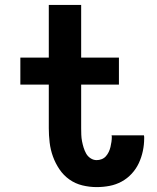

<svg xmlns="http://www.w3.org/2000/svg" viewBox="-20 -755 640 783"><path d="M374 8Q345 8 316 1Q287 -6 263 -23Q239 -40 222.5 -64.5Q206 -89 196 -116.5Q186 -144 182.5 -173.5Q179 -203 179 -232V-410H63V-520H179V-735H311V-520H465V-410H311V-232Q311 -219 311.5 -205.5Q312 -192 314.5 -179Q317 -166 321 -153Q325 -140 331.5 -128.5Q338 -117 349.5 -109.5Q361 -102 374 -102Q385 -102 395 -106Q405 -110 412 -118Q419 -126 423.5 -135.5Q428 -145 430.5 -155.5Q433 -166 434.5 -176.5Q436 -187 436 -197Q436 -199 435.5 -200Q435 -201 435 -203H567Q568 -200 568 -197Q568 -194 568 -191Q568 -165 562.5 -139Q557 -113 546 -89.5Q535 -66 517 -46.5Q499 -27 476 -14.5Q453 -2 427 3Q401 8 374 8Z"/></svg>

Font: Iosevka Custom XBdEx
Style: Regular
Weight: 800
Width: 7
Monospace: yes
Designer: Belleve Invis
Foundry: Belleve Invis
Version: Version 11.2.4; ttfautohint (v1.8.4)